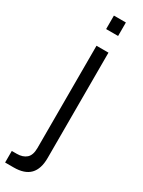

<svg xmlns="http://www.w3.org/2000/svg" viewBox="-261 -753 762 1020"><g transform="rotate(30 120.0 -242.5)"><path d="M42.7 240H-10V169H20.7Q57.2 169 78.8 150.2Q100.3 131.3 100.3 87.3V-540H173.7V106Q173.7 173.5 141.4 206.8Q109.2 240 42.7 240ZM173.7 -642.3H100.3V-725H173.7Z"/></g></svg>

Font: Manrope Variable Light
Style: Regular
Weight: 200
Designer: Mikhail Sharanda
Foundry: Mikhail Sharanda
Version: Version 4.505